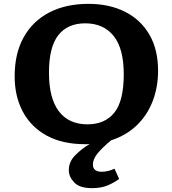

<svg xmlns="http://www.w3.org/2000/svg" viewBox="-20 -734 894 996"><path d="M457 242Q393 242 365 212.5Q337 183 337 149Q337 105 369.5 72Q402 39 445 13Q439 14 433 14Q427 14 421 14Q303 14 221.5 -31Q140 -76 98 -155.5Q56 -235 56 -338Q56 -457 103 -541Q150 -625 236 -669.5Q322 -714 439 -714Q547 -714 628.5 -673Q710 -632 755 -554.5Q800 -477 800 -367Q800 -281 771.5 -208Q743 -135 688.5 -83Q634 -31 556 -6Q506 36 484 64.5Q462 93 462 119Q462 139 474 148Q486 157 507 157Q541 157 574 141L598 194Q575 212 540.5 227Q506 242 457 242ZM434 -89Q524 -89 573 -149.5Q622 -210 622 -349Q622 -482 569.5 -547.5Q517 -613 422 -613Q331 -613 282.5 -551.5Q234 -490 234 -357Q234 -224 285.5 -156.5Q337 -89 434 -89Z"/></svg>

Font: Literata 7pt
Style: Bold
Weight: 700
Designer: Latin by Veronika Burian and Jose Scaglione. Greek by Irene Vlachou. Cyrillic by Vera Evstafieva.
Foundry: TypeTogether
Version: Version 3.002